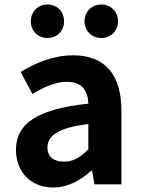

<svg xmlns="http://www.w3.org/2000/svg" viewBox="-20 -820 631 854"><path d="M216 14C281 14 337 -17 385 -60H390L400 0H520V-327C520 -489 447 -574 305 -574C217 -574 137 -540 72 -500L124 -402C176 -433 226 -456 278 -456C347 -456 371 -414 373 -359C148 -335 51 -272 51 -153C51 -57 116 14 216 14ZM265 -101C222 -101 191 -120 191 -164C191 -215 236 -252 373 -268V-156C338 -121 307 -101 265 -101ZM191 -651C235 -651 265 -684 265 -725C265 -767 235 -800 191 -800C148 -800 117 -767 117 -725C117 -684 148 -651 191 -651ZM430 -651C474 -651 505 -684 505 -725C505 -767 474 -800 430 -800C387 -800 356 -767 356 -725C356 -684 387 -651 430 -651Z"/></svg>

Font: Noto Sans TC
Style: Bold
Weight: 700
Designer: Ryoko NISHIZUKA 西塚涼子 (kana, bopomofo & ideographs); Paul D. Hunt (Latin, Greek & Cyrillic); Sandoll Communications 산돌커뮤니
Foundry: Adobe
Version: Version 2.004;hotconv 1.0.118;makeotfexe 2.5.65603